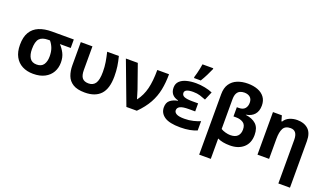

<svg xmlns="http://www.w3.org/2000/svg" viewBox="-89 -1434 3944 2313"><g transform="rotate(20 1883.0 -278.0)"><path d="M582 -231.9Q582 -163.6 551.3 -108.9Q520.5 -54.2 460.2 -22.2Q399.9 9.8 312 9.8Q231.9 9.8 171.9 -21.5Q111.8 -52.7 78.4 -114.3Q44.9 -175.8 44.9 -266.1Q44.9 -366.7 82.3 -428.5Q119.6 -490.2 188.7 -518.6Q257.8 -546.9 353 -546.9H632.8V-438H494.1Q530.3 -399.9 556.2 -350.1Q582 -300.3 582 -231.9ZM198.2 -266.1Q198.2 -195.3 225.3 -152.6Q252.4 -109.9 314 -109.9Q375 -109.9 402.1 -149.9Q429.2 -189.9 429.2 -254.9Q429.2 -314.9 413.3 -358.2Q397.5 -401.4 367.2 -438H342.8Q267.6 -438 232.9 -400.4Q198.2 -362.8 198.2 -266.1Z M973.6 8.8Q876 8.8 821.3 -25.4Q766.6 -59.6 744.6 -118.2Q722.7 -176.8 722.7 -249V-545.9H872.1V-244.1Q872.1 -172.9 897.7 -141.4Q923.3 -109.9 979 -109.9Q1037.1 -109.9 1066.4 -152.8Q1095.7 -195.8 1095.7 -299.8Q1095.7 -364.7 1086.2 -422.4Q1076.7 -480 1061 -545.9H1210.9Q1227.5 -481 1236.1 -423.3Q1244.6 -365.7 1244.6 -295.9Q1244.6 -138.7 1176 -64.9Q1107.4 8.8 973.6 8.8Z M1300.8 -545.9H1453.6L1560.1 -243.2Q1567.4 -220.7 1577.6 -186.5Q1587.9 -152.3 1593.8 -131.8H1597.7Q1654.8 -207 1679.2 -305.2Q1703.6 -403.3 1703.6 -545.9H1854Q1854 -438 1835.4 -345.5Q1816.9 -252.9 1770.3 -168.5Q1723.6 -84 1639.6 0H1505.9Z M2303.2 -335.9V-232.9H2221.2Q2144 -232.9 2111.1 -216.1Q2078.1 -199.2 2078.1 -166Q2078.1 -139.2 2108.2 -122.1Q2138.2 -105 2209 -105Q2270 -105 2323 -118.2Q2376 -131.3 2410.2 -147V-27.8Q2372.6 -10.7 2318.8 -0.5Q2265.1 9.8 2198.2 9.8Q2057.1 9.8 1994.1 -33.9Q1931.2 -77.6 1931.2 -150.9Q1931.2 -210.9 1967.5 -241Q2003.9 -271 2064 -282.2V-287.1Q2011.7 -299.3 1985.8 -331.8Q1960 -364.3 1960 -413.1Q1960 -465.3 1992.2 -496.6Q2024.4 -527.8 2078.6 -542Q2132.8 -556.2 2198.2 -556.2Q2254.9 -556.2 2312 -544.9Q2369.1 -533.7 2411.1 -515.1L2365.2 -407.2Q2329.1 -421.9 2290.8 -433.8Q2252.4 -445.8 2202.1 -445.8Q2093.3 -445.8 2093.3 -395Q2093.3 -362.8 2126 -349.4Q2158.7 -335.9 2228 -335.9ZM2151.9 -606V-621.1Q2159.7 -644.5 2167.5 -675.8Q2175.3 -707 2181.9 -738.8Q2188.5 -770.5 2191.9 -795.9H2330.1V-784.2Q2313.5 -745.1 2290.5 -699.2Q2267.6 -653.3 2238.8 -606Z M2787.1 -765.1Q2858.9 -765.1 2914.6 -743.9Q2970.2 -722.7 3002.2 -679.9Q3034.2 -637.2 3034.2 -573.2Q3034.2 -501 2996.8 -458.5Q2959.5 -416 2891.1 -404.8V-401.9Q2976.1 -391.6 3024.7 -346.7Q3073.2 -301.8 3073.2 -210.9Q3073.2 -106 3008.1 -48.1Q2942.9 9.8 2834.5 9.8Q2736.8 9.8 2675.3 -21V240.2H2526.4V-535.2Q2526.4 -615.7 2560.8 -666.5Q2595.2 -717.3 2654.3 -741.2Q2713.4 -765.1 2787.1 -765.1ZM2783.2 -648.9Q2753.9 -648.9 2729.2 -637.9Q2704.6 -627 2689.9 -599.4Q2675.3 -571.8 2675.3 -521V-143.1Q2699.7 -127.4 2734.1 -118.2Q2768.6 -108.9 2796.4 -108.9Q2858.9 -108.9 2889.2 -139.4Q2919.4 -169.9 2919.4 -224.1Q2919.4 -285.6 2882.1 -309.8Q2844.7 -334 2792.5 -334H2757.3V-452.1H2783.2Q2835.4 -452.1 2860.4 -480.7Q2885.3 -509.3 2885.3 -555.2Q2885.3 -602.5 2857.2 -625.7Q2829.1 -648.9 2783.2 -648.9Z M3496.6 -556.2Q3584 -556.2 3637.2 -508.5Q3690.4 -460.9 3690.4 -356V240.2H3541.5V-318.8Q3541.5 -437 3453.6 -437Q3385.3 -437 3360.4 -390.6Q3335.4 -344.2 3335.4 -256.8V0H3186.5V-545.9H3300.3L3320.3 -476.1H3328.6Q3354.5 -518.1 3399.9 -537.1Q3445.3 -556.2 3496.6 -556.2Z"/></g></svg>

Font: Open Sans
Style: Bold
Weight: 700
Designer: Monotype Design Team
Foundry: Monotype Imaging Inc.
Version: Version 3.000; ttfautohint (v1.8.4)